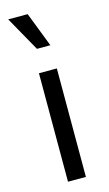

<svg xmlns="http://www.w3.org/2000/svg" viewBox="-117 -787 471 829"><g transform="rotate(-15 119.0 -372.0)"><path d="M11 -744H98L158 -589H98ZM79 0V-485H159V0Z"/></g></svg>

Font: Palanquin
Style: Regular
Weight: 400
Designer: Pria Ravichandran
Version: Version 1.0.4